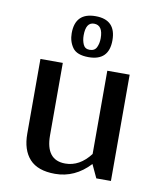

<svg xmlns="http://www.w3.org/2000/svg" viewBox="-82 -776 719 854"><g transform="rotate(10 278.0 -349.0)"><path d="M475 -480V0H409L381 -60Q314 12 224 12Q146 12 109 -28.5Q72 -69 72 -143V-480H173V-153Q173 -41 261 -41Q326 -41 374 -104V-480ZM189 -617Q189 -710 281 -710Q373 -710 373 -617Q373 -525 281 -525Q228 -525 208.5 -552.5Q189 -580 189 -617ZM320 -617Q320 -676 280 -676Q243 -676 243 -617Q243 -594 251 -576Q259 -558 280 -558Q303 -558 311.5 -576Q320 -594 320 -617Z"/></g></svg>

Font: Arya
Style: Regular
Weight: 400
Designer: Eduardo Rodriguez Tunni, Modular Infotech
Foundry: Eduardo Rodriguez Tunni, Modular Infotech
Version: Version 1.002